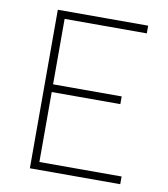

<svg xmlns="http://www.w3.org/2000/svg" viewBox="-80 -768 731 835"><g transform="rotate(10 286.0 -350.0)"><path d="M108 0V-700H507V-666H144V-377H447V-343H144V-34H507V0Z"/></g></svg>

Font: TypoPRO Titillium Maps
Style: 1 wt
Weight: 100
Designer: Campivisivi
Foundry: Accademia di Belle Arti di Urbino and students of MA course of Visual design
Version: Version 001.001